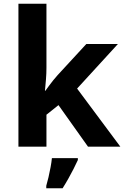

<svg xmlns="http://www.w3.org/2000/svg" viewBox="-20 -831 660 1021"><path d="M227 -471Q227 -440 224.5 -409.5Q222 -379 219 -348H221Q231 -362 241.5 -376Q252 -390 263 -404Q274 -418 286 -431L439 -597H607L390 -360L620 -51H448L291 -272L227 -221V-51H78V-811H227ZM394 20Q384 42 371.5 66.5Q359 91 344.5 117Q330 143 313 170H226V157Q232 137 238 111Q244 85 249 58Q254 31 256 10H394Z"/></svg>

Font: Noto Sans Tamil UI
Style: Regular
Weight: 400
Designer: Jelle Bosma - Monotype Design Team
Foundry: Monotype Imaging Inc.
Version: Version 2.004